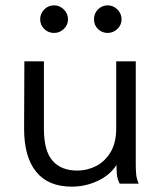

<svg xmlns="http://www.w3.org/2000/svg" viewBox="-20 -686 603 717"><path d="M248 11Q160 11 115 -44.5Q70 -100 70 -205L71 -457H144V-205Q144 -123 176 -86Q208 -49 269 -49Q305 -49 338 -65.5Q371 -82 392.5 -117Q414 -152 414 -207V-457H487V-71Q487 -53 488.5 -35.5Q490 -18 498 0H427Q418 -17 416.5 -35Q415 -53 415 -70Q391 -32 345 -10.5Q299 11 248 11ZM182 -563Q160 -563 145 -578Q130 -593 130 -614Q130 -635 145 -650.5Q160 -666 182 -666Q203 -666 218.5 -650.5Q234 -635 234 -614Q234 -593 218.5 -578Q203 -563 182 -563ZM382 -563Q361 -563 346 -577.5Q331 -592 331 -614Q331 -636 346 -651Q361 -666 382 -666Q403 -666 418.5 -650.5Q434 -635 434 -614Q434 -593 418.5 -578Q403 -563 382 -563Z"/></svg>

Font: Inconsolata SemiExpanded Thin
Style: Regular
Weight: 100
Width: 6
Monospace: yes
Designer: Raph Levien, Cyreal, Brenton Simpson
Foundry: Raph Levien, Cyreal, Google
Version: Version 3.100; ttfautohint (v1.8.4.7-5d5b)